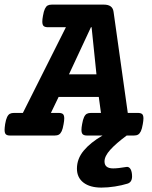

<svg xmlns="http://www.w3.org/2000/svg" viewBox="-53 -600 672 850"><path d="M449.7 -547.9 512.7 -100.1H557.1Q570.3 -100.1 576.2 -95Q582 -89.8 582 -75.7Q582 -65.9 579.1 -50.3Q575.7 -29.8 570.6 -19Q565.4 -8.3 558.3 -4.2Q551.3 0 539.6 0H507.8Q460.9 34.7 435.3 63Q409.7 91.3 409.7 114.7Q409.7 145.5 447.8 145.5Q469.7 145.5 505.9 139.2Q515.6 137.2 522.5 145.3Q529.3 153.3 531.2 170.9Q531.7 174.3 531.7 180.7Q531.7 206.5 511.7 212.9Q486.8 220.7 455.6 225.6Q424.3 230.5 396 230.5Q345.2 230.5 316.4 208.3Q287.6 186 287.6 146.5Q287.6 103 317.6 66.9Q347.7 30.8 400.9 0H332.5Q319.3 0 313.5 -5.4Q307.6 -10.7 307.6 -24.9Q307.6 -35.2 310.5 -50.3Q314 -70.8 319.1 -81.5Q324.2 -92.3 331.3 -96.2Q338.4 -100.1 350.1 -100.1H394L384.3 -170.9H206.5L172.4 -100.1H206.5Q219.7 -100.1 225.6 -95Q231.4 -89.8 231.4 -75.7Q231.4 -65.9 228.5 -50.3Q225.1 -29.8 220 -19Q214.8 -8.3 207.8 -4.2Q200.7 0 189 0H-8.3Q-21.5 0 -27.1 -5.4Q-32.7 -10.7 -32.7 -25.4Q-32.7 -33.2 -30.3 -50.3Q-26.9 -70.8 -21.7 -81.5Q-16.6 -92.3 -9.5 -96.2Q-2.4 -100.1 9.3 -100.1H48.3L238.8 -479.5H159.2Q146 -479.5 140.1 -484.9Q134.3 -490.2 134.3 -504.4Q134.3 -514.6 137.2 -529.8Q140.6 -550.3 145.8 -561Q150.9 -571.8 158 -575.7Q165 -579.6 176.8 -579.6H406.2Q425.8 -579.6 436.5 -572Q447.3 -564.5 449.7 -547.9ZM349.6 -479.5 252.4 -271H374L352.5 -479.5Z"/></svg>

Font: Courier Prime
Style: Bold Italic
Weight: 700
Italic angle: -10°
Designer: Alan Dague-Greene
Foundry: Quote-Unquote Apps
Version: Version 3.018